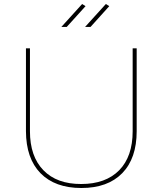

<svg xmlns="http://www.w3.org/2000/svg" viewBox="-20 -941 814 961"><path d="M664.1 -699.2V-284.2Q664.1 -148.4 591.8 -74.2Q519.5 0 387.2 0Q255.4 0 182.6 -74.2Q110.4 -148.4 109.9 -284.2V-699.2H129.9V-284.2Q129.9 -158.2 197.3 -88.9Q264.6 -19.5 386.7 -20Q508.8 -20 576.7 -88.9Q644 -157.7 644 -284.2V-699.2ZM526.9 -910.2 433.1 -806.2H405.8L509.8 -920.9ZM408.2 -910.2 314 -806.2H287.1L391.1 -920.9Z"/></svg>

Font: Montserrat-Hairline
Style: Regular
Weight: 250
Designer: Julieta Ulanovsky
Foundry: Julieta Ulanovsky
Version: Version 1.000;PS 002.000;hotconv 1.0.70;makeotf.lib2.5.58329